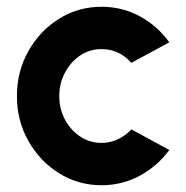

<svg xmlns="http://www.w3.org/2000/svg" viewBox="-20 -534 550 567"><path d="M368 -152 480 -91Q445.5 -44 393.5 -15.5Q341.5 13 280 13Q211 13 154.2 -22.5Q97.5 -58 63.8 -117.8Q30 -177.5 30 -250Q30 -323 63.8 -383Q97.5 -443 154.2 -478.5Q211 -514 280 -514Q341.5 -514 393.5 -485.5Q445.5 -457 480 -409L368 -348.5Q331.5 -389 280 -389Q244.5 -389 216.2 -369.8Q188 -350.5 171.5 -318.8Q155 -287 155 -250Q155 -213 171.5 -181.5Q188 -150 216.5 -131Q245 -112 280 -112Q305 -112 328 -122.8Q351 -133.5 368 -152Z"/></svg>

Font: Urbanist
Style: Bold
Weight: 700
Designer: Corey Hu
Foundry: Corey Hu
Version: Version 1.330; ttfautohint (v1.8.4.7-5d5b)